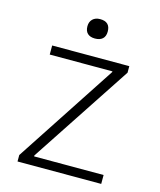

<svg xmlns="http://www.w3.org/2000/svg" viewBox="-125 -949 865 1039"><g transform="rotate(15 307.0 -430.0)"><path d="M305.2 -751Q278.3 -751 263.7 -764.6Q249 -778.3 249 -805.2Q249 -830.1 264.4 -845Q279.8 -859.9 306.2 -859.9Q362.8 -859.9 362.8 -805.2Q362.8 -778.3 347.7 -764.6Q332.5 -751 305.2 -751ZM73.2 0V-36.1L442.9 -600.1V-604H91.8V-654.8H523.9V-618.2L152.8 -55.2V-49.8H542V0Z"/></g></svg>

Font: IntelOne Mono Light
Style: Regular
Weight: 300
Designer: Fred Shallcrass
Foundry: Frere-Jones Type LLC
Version: Version 1.200;hotconv 1.1.0;makeotfexe 2.6.0;FJTRelease1.2